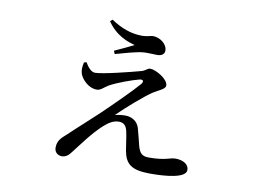

<svg xmlns="http://www.w3.org/2000/svg" viewBox="-72 -704 1144 860"><g transform="rotate(10 500.0 -274.0)"><path d="M660 51C731 51 821 43 821 6C821 -19 795 -35 761 -35C732 -35 719 -19 640 -19C611 -19 599 -30 590 -61C585 -81 577 -114 570 -139C562 -169 536 -186 505 -186C491 -186 472 -184 458 -180C500 -222 573 -285 606 -307C632 -324 662 -333 662 -350C662 -379 604 -412 579 -412C566 -412 560 -400 542 -395C495 -382 371 -351 338 -351C320 -351 304 -370 292 -391L281 -388C277 -371 275 -353 280 -337C289 -311 321 -278 358 -278C376 -278 386 -292 409 -306C448 -327 509 -348 536 -355C555 -361 563 -352 549 -336C519 -301 449 -232 393 -178C356 -143 293 -87 262 -57C238 -36 222 -22 222 10C222 31 238 43 256 43C274 43 287 32 300 14C328 -22 370 -81 413 -120C436 -141 457 -154 482 -154C504 -154 516 -141 521 -117C527 -90 530 -59 535 -31C546 28 574 51 660 51ZM404 -463 410 -449C443 -458 509 -478 540 -479C560 -480 577 -478 599 -478C621 -478 631 -490 631 -503C631 -534 596 -558 566 -558C553 -558 539 -550 511 -551C467 -552 424 -566 374 -599L364 -590C407 -527 464 -512 491 -504C469 -493 435 -477 404 -463Z"/></g></svg>

Font: Source Han Serif SC Medium
Style: Regular
Weight: 500
Designer: Ryoko NISHIZUKA 西塚涼子 (kana & ideographs); Frank Grießhammer (Latin, Greek & Cyrillic); Wenlong ZHANG 张文龙 (bopomofo); San
Foundry: Adobe
Version: Version 2.003;hotconv 1.1.1;makeotfexe 2.6.0